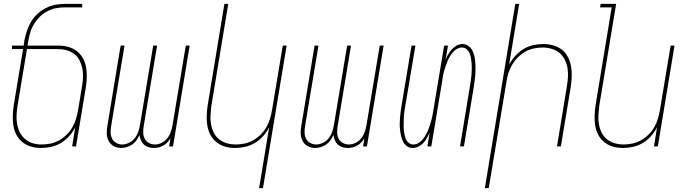

<svg xmlns="http://www.w3.org/2000/svg" viewBox="-20 -755 3540 990"><path d="M192 8Q165 8 140.5 1Q116 -6 96.5 -21.5Q77 -37 65 -59.5Q53 -82 49 -107.5Q45 -133 46 -159.5Q47 -186 51 -213L99 -502H42V-520H102L106 -548Q111 -573 119 -597Q127 -621 140.5 -643.5Q154 -666 174 -684Q194 -702 217.5 -714Q241 -726 266 -730.5Q291 -735 315 -735H404V-717H312Q290 -717 267.5 -712.5Q245 -708 224 -697Q203 -686 185.5 -669Q168 -652 155.5 -631.5Q143 -611 136.5 -589Q130 -567 126 -545L122 -520H280Q306 -520 331 -513.5Q356 -507 375 -492.5Q394 -478 406.5 -456.5Q419 -435 423.5 -410Q428 -385 427.5 -359Q427 -333 423 -307L372 0H352L368 -99Q356 -75 337 -53.5Q318 -32 294.5 -18Q271 -4 244.5 2Q218 8 192 8ZM196 -10Q218 -10 241.5 -15Q265 -20 286 -32Q307 -44 324.5 -61.5Q342 -79 354 -100Q366 -121 372.5 -143.5Q379 -166 383 -189L403 -310Q407 -333 408 -356.5Q409 -380 404.5 -402Q400 -424 390 -444Q380 -464 362.5 -477Q345 -490 323 -496Q301 -502 277 -502H119L71 -213Q67 -189 65.5 -164.5Q64 -140 68 -117Q72 -94 82 -73.5Q92 -53 109.5 -38Q127 -23 149 -16.5Q171 -10 196 -10Z M604 8Q584 8 566.5 -1.5Q549 -11 540 -28.5Q531 -46 530.5 -67Q530 -88 534 -108L602 -520H622L553 -105Q550 -88 550.5 -71Q551 -54 558 -40Q565 -26 579.5 -18Q594 -10 611 -10Q628 -10 646 -19Q664 -28 675.5 -43Q687 -58 693 -76Q699 -94 702 -112L770 -520H790L721 -105Q718 -88 718.5 -71Q719 -54 726 -40Q733 -26 747.5 -18Q762 -10 779 -10Q797 -10 814.5 -19Q832 -28 843.5 -43Q855 -58 861 -76Q867 -94 870 -112L938 -520H958L872 0H852L859 -42Q852 -31 843 -21Q834 -11 822 -4.5Q810 2 797.5 5Q785 8 773 8Q758 8 744.5 3.5Q731 -1 721.5 -10Q712 -19 706.5 -32Q701 -45 699 -59Q693 -45 684 -32Q675 -19 662 -10Q649 -1 634 3.5Q619 8 604 8Z M1316 215 1368 -99Q1356 -75 1337 -53.5Q1318 -32 1294.5 -18Q1271 -4 1244.5 2Q1218 8 1192 8Q1165 8 1140.5 1Q1116 -6 1096.5 -21.5Q1077 -37 1065 -59.5Q1053 -82 1049 -107.5Q1045 -133 1046 -159.5Q1047 -186 1051 -213L1137 -735H1157L1070 -210Q1067 -186 1065.5 -162Q1064 -138 1068 -115Q1072 -92 1082 -71.5Q1092 -51 1109.5 -37Q1127 -23 1149.5 -16.5Q1172 -10 1196 -10Q1218 -10 1241.5 -15Q1265 -20 1286 -32Q1307 -44 1324.5 -61.5Q1342 -79 1354 -100Q1366 -121 1372.5 -143.5Q1379 -166 1383 -189L1438 -520H1458L1336 215Z M1604 8Q1584 8 1566.5 -1.5Q1549 -11 1540 -28.5Q1531 -46 1530.5 -67Q1530 -88 1534 -108L1602 -520H1622L1553 -105Q1550 -88 1550.5 -71Q1551 -54 1558 -40Q1565 -26 1579.5 -18Q1594 -10 1611 -10Q1628 -10 1646 -19Q1664 -28 1675.5 -43Q1687 -58 1693 -76Q1699 -94 1702 -112L1770 -520H1790L1721 -105Q1718 -88 1718.5 -71Q1719 -54 1726 -40Q1733 -26 1747.5 -18Q1762 -10 1779 -10Q1797 -10 1814.5 -19Q1832 -28 1843.5 -43Q1855 -58 1861 -76Q1867 -94 1870 -112L1938 -520H1958L1872 0H1852L1859 -42Q1852 -31 1843 -21Q1834 -11 1822 -4.5Q1810 2 1797.5 5Q1785 8 1773 8Q1758 8 1744.5 3.5Q1731 -1 1721.5 -10Q1712 -19 1706.5 -32Q1701 -45 1699 -59Q1693 -45 1684 -32Q1675 -19 1662 -10Q1649 -1 1634 3.5Q1619 8 1604 8Z M2108 8Q2092 8 2079 -1Q2066 -10 2059 -23.5Q2052 -37 2048.5 -52Q2045 -67 2043 -83Q2041 -99 2041 -115Q2041 -131 2042.5 -147.5Q2044 -164 2046 -180.5Q2048 -197 2051 -213L2102 -520H2122L2070 -210Q2068 -196 2065.5 -181.5Q2063 -167 2062.5 -152.5Q2062 -138 2061.5 -123.5Q2061 -109 2061.5 -95Q2062 -81 2064.5 -67.5Q2067 -54 2071.5 -41Q2076 -28 2086.5 -19Q2097 -10 2112 -10Q2125 -10 2138 -17.5Q2151 -25 2159.5 -36Q2168 -47 2175 -59Q2182 -71 2187.5 -84Q2193 -97 2197 -110Q2201 -123 2204.5 -136Q2208 -149 2210.5 -162.5Q2213 -176 2215 -189L2270 -520H2290L2278 -449Q2284 -463 2292 -476.5Q2300 -490 2311 -502Q2322 -514 2336 -521Q2350 -528 2365 -528Q2381 -528 2394 -519Q2407 -510 2414.5 -496.5Q2422 -483 2425.5 -468Q2429 -453 2430.5 -437Q2432 -421 2432 -405Q2432 -389 2431 -372.5Q2430 -356 2427.5 -339.5Q2425 -323 2423 -307L2372 0H2352L2403 -310Q2405 -324 2407.5 -338.5Q2410 -353 2411 -367.5Q2412 -382 2412.5 -396.5Q2413 -411 2412 -425Q2411 -439 2409 -452.5Q2407 -466 2402 -479Q2397 -492 2386.5 -501Q2376 -510 2361 -510Q2348 -510 2335.5 -502.5Q2323 -495 2314 -484Q2305 -473 2298 -461Q2291 -449 2286 -436Q2281 -423 2276.5 -410Q2272 -397 2268.5 -384Q2265 -371 2263 -357.5Q2261 -344 2259 -331L2204 0H2184L2195 -71Q2189 -57 2181.5 -43.5Q2174 -30 2163 -18Q2152 -6 2137.5 1Q2123 8 2108 8Z M2480 215 2637 -735H2657L2605 -421Q2617 -445 2636.5 -466.5Q2656 -488 2679 -502Q2702 -516 2728.5 -522Q2755 -528 2781 -528Q2808 -528 2833 -521Q2858 -514 2877.5 -498.5Q2897 -483 2908.5 -460.5Q2920 -438 2924.5 -412.5Q2929 -387 2928 -360.5Q2927 -334 2923 -307L2872 0H2852L2903 -310Q2907 -334 2908.5 -358Q2910 -382 2906 -405Q2902 -428 2891.5 -448.5Q2881 -469 2864 -483Q2847 -497 2824 -503.5Q2801 -510 2777 -510Q2755 -510 2731.5 -505Q2708 -500 2687.5 -488Q2667 -476 2649.5 -458.5Q2632 -441 2620 -420Q2608 -399 2601 -376.5Q2594 -354 2591 -331L2500 215Z M3192 8Q3165 8 3140.5 1Q3116 -6 3096.5 -21.5Q3077 -37 3065 -59.5Q3053 -82 3049 -107.5Q3045 -133 3046 -159.5Q3047 -186 3051 -213L3134 -717H3074L3077 -735H3157L3070 -210Q3067 -186 3065.5 -162Q3064 -138 3068 -115Q3072 -92 3082 -71.5Q3092 -51 3109.5 -37Q3127 -23 3149.5 -16.5Q3172 -10 3196 -10Q3218 -10 3241.5 -15Q3265 -20 3286 -32Q3307 -44 3324.5 -61.5Q3342 -79 3354 -100Q3366 -121 3372.5 -143.5Q3379 -166 3383 -189L3438 -520H3458L3372 0H3352L3368 -99Q3356 -75 3337 -53.5Q3318 -32 3294.5 -18Q3271 -4 3244.5 2Q3218 8 3192 8Z"/></svg>

Font: Iosevka Thin Oblique
Style: Regular
Weight: 100
Italic angle: -9°
Monospace: yes
Designer: Belleve Invis
Foundry: Belleve Invis
Version: Version 32.5.0; ttfautohint (v1.8.4)